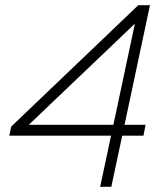

<svg xmlns="http://www.w3.org/2000/svg" viewBox="-20 -720 622 740"><path d="M366 0 408 -197H16L23 -232L513 -700H558L460 -239H541L533 -197H451L409 0ZM91 -239H417L500 -629Z"/></svg>

Font: Red Hat Display VF
Style: Italic
Weight: 300
Italic angle: -12°
Designer: Pentagram, MCKL
Foundry: Pentagram, MCKL
Version: Version 1.023